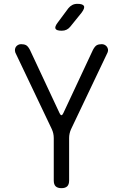

<svg xmlns="http://www.w3.org/2000/svg" viewBox="-20 -970 640 1000"><path d="M300 10Q280 10 270 0.5Q260 -9 260 -30V-251Q260 -263 257.5 -274.5Q255 -286 250 -297L60 -696Q57 -705 58 -713Q59 -721 63.5 -727Q68 -733 75 -736.5Q82 -740 90 -740Q106 -740 116 -734.5Q126 -729 136 -710L290 -381Q295 -370 300 -370Q305 -370 310 -381L464 -710Q474 -729 484 -734.5Q494 -740 510 -740Q518 -740 525 -736.5Q532 -733 536.5 -727Q541 -721 542.5 -713Q544 -705 540 -696L350 -297Q345 -286 342.5 -274.5Q340 -263 340 -251V-30Q340 -9 330 0.5Q320 10 300 10ZM302 -810Q274 -810 269 -820.5Q264 -831 281 -853L336 -927Q345 -938 356.5 -944Q368 -950 383 -950Q411 -950 417 -939Q423 -928 405 -904L346 -831Q338 -821 327 -815.5Q316 -810 302 -810Z"/></svg>

Font: Maple Mono Normal NL Light
Style: Regular
Weight: 300
Monospace: yes
Designer: subframe7536
Version: Version 7.000